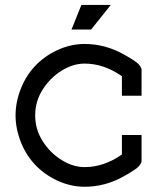

<svg xmlns="http://www.w3.org/2000/svg" viewBox="-20 -728 621 759"><path d="M314.5 10.3Q264.2 10.3 215.3 -10.3Q166.5 -30.8 126.5 -68.8Q85.4 -109.4 63.5 -163.8Q41.5 -218.3 41.5 -272Q41.5 -325.7 63.5 -380.1Q85.4 -434.6 126.5 -475.1Q166.5 -513.2 215.3 -533.7Q264.2 -554.2 314.5 -554.2Q396 -554.2 469.7 -512.7Q520.5 -484.4 529.8 -472.2Q537.1 -462.9 539.6 -455.6V-349.6H461.9V-426.8Q390.6 -476.6 314.5 -476.6Q268.6 -476.6 223.4 -448.5Q178.2 -420.4 148.7 -374Q119.1 -327.6 119.1 -272Q119.1 -216.3 148.7 -169.9Q178.2 -123.5 223.4 -95.5Q268.6 -67.4 314.5 -67.4Q390.6 -67.4 461.9 -117.2V-194.3H539.6V-88.4Q537.1 -81.1 529.8 -71.8Q520.5 -59.6 469.7 -31.2Q396 10.3 314.5 10.3ZM340.3 -611.3H262.7L301.8 -708.5H418Z"/></svg>

Font: Turpis
Style: Regular
Weight: 400
Designer: GGBotNet
Foundry: f0n7
Version: 1.00